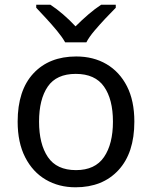

<svg xmlns="http://www.w3.org/2000/svg" viewBox="-20 -786 645 816"><path d="M551 -269Q551 -136 483.5 -63Q416 10 301 10Q230 10 174.5 -22.5Q119 -55 87 -117.5Q55 -180 55 -269Q55 -402 122 -474Q189 -546 304 -546Q377 -546 432.5 -513.5Q488 -481 519.5 -419.5Q551 -358 551 -269ZM146 -269Q146 -174 183.5 -118.5Q221 -63 303 -63Q384 -63 422 -118.5Q460 -174 460 -269Q460 -364 422 -418Q384 -472 302 -472Q220 -472 183 -418Q146 -364 146 -269ZM257 -606Q244 -629 222 -655.5Q200 -682 176 -708Q152 -734 134 -753V-766H194Q220 -749 248 -725Q276 -701 301 -674Q328 -701 356 -725Q384 -749 410 -766H472V-753Q453 -734 428.5 -708Q404 -682 381.5 -655.5Q359 -629 347 -606Z"/></svg>

Font: Noto IKEA Latin
Style: Regular
Weight: 400
Designer: Monotype Design Team
Foundry: Monotype Imaging Inc.
Version: Version 1.0